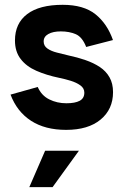

<svg xmlns="http://www.w3.org/2000/svg" viewBox="-20 -530 519 798"><path d="M167.5 96.5H308L198.5 247.8H101.8ZM254.8 9.8Q167.2 9.8 108.9 -28.1Q50.5 -66 23.8 -136.8L136.8 -168.5Q152.2 -133 184.8 -116.9Q217.2 -100.8 255.8 -100.8Q292 -100.8 311.2 -111.1Q330.5 -121.5 330.5 -144.8Q330.5 -163.5 314 -175.2Q297.5 -187 273.4 -194.4Q249.2 -201.8 225.8 -206.5Q172.8 -217.5 131.1 -235.8Q89.5 -254 65.9 -284.8Q42.2 -315.5 42.2 -361.8Q42.2 -433 93.1 -471.5Q144 -510 240.5 -510Q327.5 -510 376.5 -470.9Q425.5 -431.8 449.5 -363.5L338.2 -334.8Q322 -376.2 295 -387.9Q268 -399.5 232.8 -399.5Q200.2 -399.5 180.9 -388.6Q161.5 -377.8 161.5 -357.8Q161.5 -339.2 177 -328.4Q192.5 -317.5 216.4 -311.5Q240.2 -305.5 263.8 -299.8Q301.8 -291.8 335.5 -280.1Q369.2 -268.5 395 -251.4Q420.8 -234.2 435.2 -208.6Q449.8 -183 449.8 -147Q449.8 -75.8 398.1 -33Q346.5 9.8 254.8 9.8Z"/></svg>

Font: Haskoy
Style: Regular
Weight: 400
Designer: Ertekin Erdin
Foundry: Ertekin Erdin
Version: Version 1.500